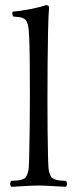

<svg xmlns="http://www.w3.org/2000/svg" viewBox="-20 -718 293 743"><path d="M92.8 -103Q95.7 -229 95.7 -355Q95.7 -519 92.8 -576.2Q91.8 -594.7 90.6 -606.2Q89.4 -617.7 86.4 -626.7Q83.5 -635.7 80.1 -640.1Q76.7 -644.5 69.1 -647.7Q61.5 -650.9 54 -651.9Q46.4 -652.8 32.2 -653.8Q25.9 -660.2 28.8 -672.9Q58.1 -675.3 98.9 -683.1Q139.6 -690.9 157.2 -698.2Q169.9 -698.2 169.9 -689Q167.5 -663.6 166 -599.1Q163.6 -472.2 163.6 -329.1Q163.6 -202.1 166 -103Q166.5 -81.5 167.5 -69.3Q168.5 -56.6 172.1 -46.6Q175.8 -36.6 179.2 -32Q182.6 -27.3 191.9 -23.9Q201.2 -20.5 209.5 -19.8Q217.8 -19 234.9 -18.1Q239.3 -13.7 239.3 -6.6Q239.3 0.5 234.9 4.9Q217.3 4.4 184.3 2.2Q151.4 0 128.9 0Q106.4 0 73.7 2.2Q41 4.4 23.9 4.9Q19.5 0.5 19.5 -6.6Q19.5 -13.7 23.9 -18.1Q41 -19 49.3 -19.8Q57.6 -20.5 66.9 -23.9Q76.2 -27.3 79.6 -32Q83 -36.6 86.7 -46.6Q90.3 -56.6 91.3 -69.3Q92.3 -82 92.8 -103Z"/></svg>

Font: Linux Libertine Display G
Style: Regular
Weight: 400
Designer: Philipp H. Poll
Foundry: Philipp H. Poll
Version: Version 5.0.9